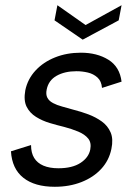

<svg xmlns="http://www.w3.org/2000/svg" viewBox="-20 -709 515 736"><path d="M99 -153Q99 -123 111 -103.5Q123 -84 146.5 -74Q170 -64 204 -64Q257 -64 288.5 -84.5Q320 -105 326 -136Q331 -162 318 -178Q305 -194 280 -204.5Q255 -215 224 -223Q199 -229 170.5 -237.5Q142 -246 118 -261Q94 -276 82 -300Q70 -324 77 -363Q86 -406 116 -438.5Q146 -471 191 -489Q236 -507 290 -507Q352 -507 395.5 -480Q439 -453 446 -396L371 -372Q369 -398 353.5 -412Q338 -426 316.5 -431Q295 -436 273 -436Q228 -436 197 -418.5Q166 -401 159 -366Q155 -347 161.5 -334.5Q168 -322 183 -314Q198 -306 218.5 -300.5Q239 -295 263 -288Q291 -281 319 -270.5Q347 -260 370 -243.5Q393 -227 404 -201.5Q415 -176 407 -138Q398 -94 368 -61.5Q338 -29 292 -11Q246 7 190 7Q113 7 69.5 -27.5Q26 -62 22 -129ZM446 -689 435 -631 297 -557 189 -631 200 -689 308 -613Z"/></svg>

Font: Albert Sans
Style: Italic
Weight: 400
Italic angle: -11.25°
Designer: Andreas Rasmussen
Foundry: a.Foundry
Version: Version 1.025